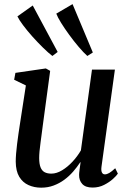

<svg xmlns="http://www.w3.org/2000/svg" viewBox="-20 -878 616 909"><path d="M175 10.5Q142 10.5 114.8 -1.8Q87.5 -14 71.2 -41Q55 -68 54.5 -112.5Q54.5 -129 56.2 -150.8Q58 -172.5 61 -197Q64 -221.5 67.5 -245.2Q71 -269 74 -288.5L102.5 -473.5L47 -500.5L53 -533L197 -554L217.5 -542.5L183 -287Q180.5 -266.5 177.5 -244.8Q174.5 -223 171.8 -202Q169 -181 167.2 -162.5Q165.5 -144 165.5 -130Q165.5 -102 172 -85.8Q178.5 -69.5 191.2 -62.8Q204 -56 223 -56Q248 -56 274 -71.8Q300 -87.5 323.2 -112.5Q346.5 -137.5 363 -166L415.5 -548.5H524L460.5 -89Q458 -70.5 462.5 -61.5Q467 -52.5 476.5 -52.5Q486 -52.5 497.5 -59.2Q509 -66 525.5 -81.5L538 -56Q532 -46.5 515 -31Q498 -15.5 473.2 -2.8Q448.5 10 418 10Q385 10 369.5 -7Q354 -24 354.5 -50Q354.5 -53 355 -59.8Q355.5 -66.5 356.8 -75.2Q358 -84 359.2 -93Q360.5 -102 361.5 -109.5L360 -110Q345 -87 326.2 -65.5Q307.5 -44 284.5 -27Q261.5 -10 234.2 0.2Q207 10.5 175 10.5ZM228 -613Q209 -627.5 183.8 -652.2Q158.5 -677 133.2 -705.2Q108 -733.5 89 -759Q70 -784.5 62.5 -800.5L135 -852L253 -632ZM393.5 -613Q375.5 -629 352.8 -655.8Q330 -682.5 307.8 -713Q285.5 -743.5 269 -770.2Q252.5 -797 246.5 -813.5L323.5 -858.5L419.5 -629.5Z"/></svg>

Font: Merriweather 48pt Medium
Style: Italic
Weight: 500
Italic angle: -7.8°
Version: Version 2.101